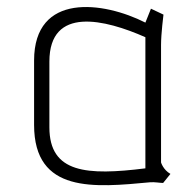

<svg xmlns="http://www.w3.org/2000/svg" viewBox="-20 -528 545 552"><path d="M414 -503 398 -463C278 -524 78 -551 78 -354V-169C78 29 252 11 412 -4C425 -5 440 -2 449 -2L470 -28C449 -40 443 -61 443 -61V-399C443 -431 450 -486 450 -486ZM122 -351C122 -512 283 -472 398 -421V-44C230 -23 122 -30 122 -162Z"/></svg>

Font: Advent Pro
Style: Light
Weight: 300
Designer: Andreas Kalpakidis
Foundry: Andreas Kalpakidis
Version: Version 2.002 2007